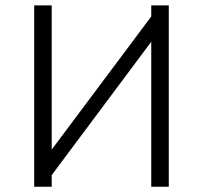

<svg xmlns="http://www.w3.org/2000/svg" viewBox="-20 -706 790 727"><path d="M552.7 -685.5V-643.6L175.8 -139.6V-685.5H109.4V1H175.8V-43L552.7 -547.9V1H619.1V-685.5Z"/></svg>

Font: Dotum
Style: Regular
Weight: 400
Version: Version 2.21